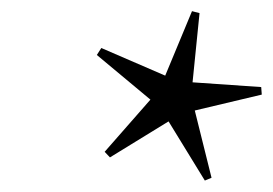

<svg xmlns="http://www.w3.org/2000/svg" viewBox="-20 -747 489 344"><path d="M359 -428.5 347 -423.5 282 -529.5 177 -465 167.5 -475 249.5 -568.5 153.5 -648.5 161.5 -661 276 -611.5 324 -727 337.5 -723.5 325 -599.5 448 -591 449 -577.5 329 -549Z"/></svg>

Font: Newsreader Display Medium
Style: Italic
Weight: 500
Italic angle: -17°
Designer: Hugues Gentile
Foundry: Production Type
Version: Version 1.001